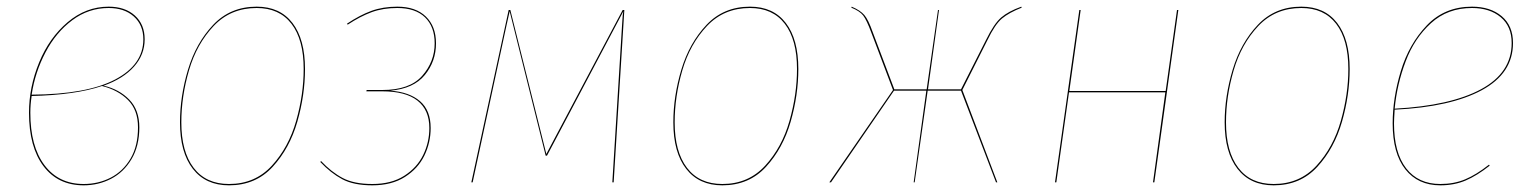

<svg xmlns="http://www.w3.org/2000/svg" viewBox="-20 -547 4594 576"><path d="M414 -429Q414 -383 382 -347Q350 -311 291 -290Q338 -279 368 -248Q398 -217 398 -165Q398 -109 374.5 -69.5Q351 -30 313 -10.5Q275 9 231 9Q154 9 110.5 -48.5Q67 -106 67 -209Q67 -286 97.5 -360Q128 -434 183 -480.5Q238 -527 306 -527Q355 -527 384.5 -500.5Q414 -474 414 -429ZM75 -263Q241 -264 325.5 -308.5Q410 -353 410 -429Q410 -472 381.5 -497.5Q353 -523 306 -523Q246 -523 197 -486.5Q148 -450 116.5 -390Q85 -330 75 -263ZM75 -259Q71 -234 71 -209Q71 -108 113.5 -51.5Q156 5 231 5Q275 5 312 -14Q349 -33 371.5 -71Q394 -109 394 -165Q394 -217 364 -247Q334 -277 286 -289Q206 -262 75 -259Z M520 -180Q520 -258 544 -338Q568 -418 619.5 -472.5Q671 -527 750 -527Q820 -527 857.5 -478Q895 -429 895 -340Q895 -262 872 -182Q849 -102 798 -46.5Q747 9 667 9Q597 9 558.5 -40.5Q520 -90 520 -180ZM891 -340Q891 -428 854.5 -475.5Q818 -523 750 -523Q672 -523 621 -469Q570 -415 547 -336Q524 -257 524 -180Q524 -92 561 -43.5Q598 5 667 5Q745 5 795.5 -50Q846 -105 868.5 -184.5Q891 -264 891 -340Z M1288 -417Q1288 -363 1254.5 -322Q1221 -281 1151 -275Q1208 -271 1240 -243.5Q1272 -216 1272 -163Q1272 -119 1253 -80Q1234 -41 1194.5 -16Q1155 9 1097 9Q1041 9 1006.5 -9.5Q972 -28 941 -61L943 -64Q974 -31 1008 -13Q1042 5 1097 5Q1154 5 1192.5 -19.5Q1231 -44 1249.5 -82Q1268 -120 1268 -163Q1268 -217 1232.5 -245Q1197 -273 1127 -273H1079L1080 -277H1127Q1209 -277 1246.5 -319.5Q1284 -362 1284 -417Q1284 -467 1255 -495Q1226 -523 1172 -523Q1129 -523 1095 -510.5Q1061 -498 1023 -473L1021 -476Q1060 -502 1094.5 -514.5Q1129 -527 1172 -527Q1227 -527 1257.5 -497.5Q1288 -468 1288 -417Z M1821 0H1817L1846 -469Q1847 -480 1847.5 -491.5Q1848 -503 1850 -513L1621 -80H1617L1509 -513L1500 -473L1398 0H1394L1506 -517H1511L1619 -85L1848 -517H1853Z M2000 -180Q2000 -258 2024 -338Q2048 -418 2099.5 -472.5Q2151 -527 2230 -527Q2300 -527 2337.5 -478Q2375 -429 2375 -340Q2375 -262 2352 -182Q2329 -102 2278 -46.5Q2227 9 2147 9Q2077 9 2038.5 -40.5Q2000 -90 2000 -180ZM2371 -340Q2371 -428 2334.5 -475.5Q2298 -523 2230 -523Q2152 -523 2101 -469Q2050 -415 2027 -336Q2004 -257 2004 -180Q2004 -92 2041 -43.5Q2078 5 2147 5Q2225 5 2275.5 -50Q2326 -105 2348.5 -184.5Q2371 -264 2371 -340Z M3045 -524Q3007 -509 2986 -491.5Q2965 -474 2942 -426L2867 -277L2972 0H2968L2863 -275H2763L2724 0H2721L2759 -275H2662L2473 0H2468L2659 -277L2594 -449Q2580 -487 2569.5 -500.5Q2559 -514 2534 -524L2535 -527Q2561 -516 2573 -502Q2585 -488 2598 -451L2663 -279H2760L2794 -517H2797L2764 -279H2863L2938 -427Q2962 -476 2983.5 -494.5Q3005 -513 3044 -527Z M3476 -270H3187L3149 0H3145L3218 -517H3222L3188 -274H3477L3511 -517H3515L3443 0H3439Z M3654 -180Q3654 -258 3678 -338Q3702 -418 3753.5 -472.5Q3805 -527 3884 -527Q3954 -527 3991.5 -478Q4029 -429 4029 -340Q4029 -262 4006 -182Q3983 -102 3932 -46.5Q3881 9 3801 9Q3731 9 3692.5 -40.5Q3654 -90 3654 -180ZM4025 -340Q4025 -428 3988.5 -475.5Q3952 -523 3884 -523Q3806 -523 3755 -469Q3704 -415 3681 -336Q3658 -257 3658 -180Q3658 -92 3695 -43.5Q3732 5 3801 5Q3879 5 3929.5 -50Q3980 -105 4002.5 -184.5Q4025 -264 4025 -340Z M4164 -218Q4162 -188 4162 -177Q4162 -89 4198.5 -42Q4235 5 4301 5Q4342 5 4375.5 -9Q4409 -23 4447 -53L4449 -50Q4411 -20 4377 -5.5Q4343 9 4301 9Q4234 9 4196 -39Q4158 -87 4158 -177Q4158 -253 4182.5 -334Q4207 -415 4260.5 -471Q4314 -527 4396 -527Q4451 -527 4485 -498.5Q4519 -470 4519 -418Q4519 -327 4425.5 -276.5Q4332 -226 4164 -218ZM4164 -221Q4332 -230 4423.5 -279.5Q4515 -329 4515 -418Q4515 -468 4482 -495.5Q4449 -523 4396 -523Q4323 -523 4273 -477.5Q4223 -432 4197 -363Q4171 -294 4164 -221Z"/></svg>

Font: Fira Sans Condensed Four
Style: Italic
Weight: 100
Width: 3
Italic angle: -8°
Designer: bBox Type GmbH & Carrois Corporate GbR & Edenspiekermann AG
Foundry: bBox Type GmbH & Carrois Corporate GbR & Edenspiekermann AG
Version: Version 4.301